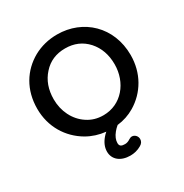

<svg xmlns="http://www.w3.org/2000/svg" viewBox="-195 -811 1135 1182"><g transform="rotate(-30 372.0 -220.0)"><path d="M394 216C419 216 447 210 472 195C488 186 496 173 496 157C496 136 479 118 459 118C451 118 445 121 438 125C425 134 412 138 400 138C376 138 362 132 362 109C362 88 371 65 390 42C398 32 408 22 419 13C464 8 505 -6 542 -28C641 -87 704 -192 704 -320C704 -520 559 -656 374 -656C313 -656 257 -642 206 -614C105 -557 40 -455 40 -320C40 -192 105 -87 206 -28C246 -5 290 9 338 14C329 21 322 29 315 37C292 64 280 93 280 123C280 179 325 216 394 216ZM374 -82C331 -82 294 -93 261 -115C195 -158 157 -235 157 -320C157 -388 177 -445 218 -490C258 -535 310 -557 374 -557C437 -557 489 -535 530 -490C570 -445 590 -388 590 -320C590 -191 503 -82 374 -82Z"/></g></svg>

Font: Dongle
Style: Regular
Weight: 400
Designer: Yanghee Ryu
Foundry: Yanghee Ryu
Version: Version 2.000